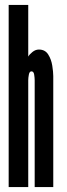

<svg xmlns="http://www.w3.org/2000/svg" viewBox="-20 -755 269 775"><path d="M15 0H94V-431Q94 -441 96.5 -454Q99 -467 107 -467Q116 -467 118 -453.5Q120 -440 120 -431V0H195V-448Q195 -464.5 191 -490Q187 -515.5 174.5 -535.2Q162 -555 137 -555Q123 -555 110.8 -545Q98.5 -535 94 -526.5V-735H15Z"/></svg>

Font: League Gothic Condensed
Style: Regular
Weight: 400
Width: 3
Designer: The League of Moveable Type
Version: Version 1.600; ttfautohint (v1.8.3)